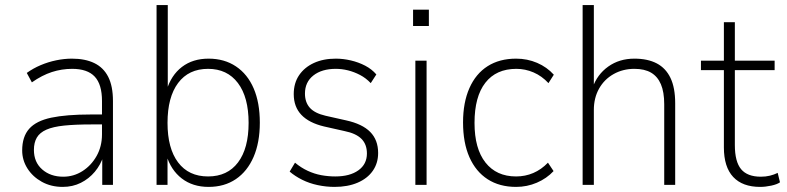

<svg xmlns="http://www.w3.org/2000/svg" viewBox="-20 -725 3086 753"><path d="M226 8Q180 8 144 -12Q108 -32 87.5 -64.5Q67 -97 67 -135Q67 -189 94.5 -220Q122 -251 181 -263.5Q240 -276 336 -276H390V-237H338Q275 -237 231.5 -232.5Q188 -228 162 -216.5Q136 -205 124.5 -185.5Q113 -166 113 -137Q113 -89 145.5 -60.5Q178 -32 228 -32Q269 -32 303.5 -54Q338 -76 359 -113.5Q380 -151 380 -198V-329Q380 -394 351.5 -424.5Q323 -455 263 -455Q222 -455 183.5 -442.5Q145 -430 105 -402L85 -439Q110 -457 139.5 -469.5Q169 -482 200.5 -488.5Q232 -495 262 -495Q314 -495 350 -477.5Q386 -460 404.5 -423.5Q423 -387 423 -329V0H381V-114H386Q375 -79 352 -51.5Q329 -24 297 -8Q265 8 226 8Z M798 8Q736 8 693 -25Q650 -58 632 -118H637V0H594V-705H638V-370H633Q651 -430 693.5 -462.5Q736 -495 798 -495Q860 -495 905.5 -464.5Q951 -434 975 -378Q999 -322 999 -244Q999 -166 974.5 -109.5Q950 -53 905 -22.5Q860 8 798 8ZM796 -33Q872 -33 913.5 -88Q955 -143 955 -243Q955 -344 913 -399.5Q871 -455 796 -455Q720 -455 678.5 -399.5Q637 -344 637 -243Q637 -143 678.5 -88Q720 -33 796 -33Z M1292 8Q1259 8 1226 1Q1193 -6 1165 -20Q1137 -34 1116 -52L1137 -87Q1161 -67 1187 -55Q1213 -43 1240 -38Q1267 -33 1295 -33Q1352 -33 1385.5 -57Q1419 -81 1419 -123Q1419 -159 1397.5 -180.5Q1376 -202 1331 -211L1251 -229Q1192 -243 1162 -274.5Q1132 -306 1132 -356Q1132 -399 1153 -430Q1174 -461 1211 -478Q1248 -495 1297 -495Q1326 -495 1356 -488Q1386 -481 1412 -467.5Q1438 -454 1456 -433L1434 -399Q1415 -419 1392 -431Q1369 -443 1345 -449Q1321 -455 1297 -455Q1242 -455 1209 -429Q1176 -403 1176 -358Q1176 -324 1195 -302.5Q1214 -281 1257 -271L1337 -253Q1401 -239 1432 -207.5Q1463 -176 1463 -125Q1463 -85 1442 -55Q1421 -25 1382.5 -8.5Q1344 8 1292 8Z M1600 -623V-687H1662V-623ZM1609 0V-487H1653V0Z M2004 8Q1939 8 1892.5 -22Q1846 -52 1821 -108.5Q1796 -165 1796 -245Q1796 -323 1821 -379.5Q1846 -436 1892.5 -465.5Q1939 -495 2004 -495Q2048 -495 2086.5 -478.5Q2125 -462 2152 -432L2131 -399Q2105 -427 2072.5 -441Q2040 -455 2005 -455Q1926 -455 1883.5 -400.5Q1841 -346 1841 -243Q1841 -142 1884 -87.5Q1927 -33 2004 -33Q2040 -33 2071.5 -46.5Q2103 -60 2129 -87L2151 -54Q2124 -25 2085.5 -8.5Q2047 8 2004 8Z M2265 0V-705H2309V-381H2304Q2322 -433 2365.5 -464Q2409 -495 2468 -495Q2520 -495 2555.5 -476.5Q2591 -458 2609.5 -419.5Q2628 -381 2628 -320V0H2585V-316Q2585 -364 2572 -394.5Q2559 -425 2533.5 -440Q2508 -455 2468 -455Q2423 -455 2386.5 -434.5Q2350 -414 2329.5 -377.5Q2309 -341 2309 -294V0Z M2961 8Q2892 8 2855.5 -31Q2819 -70 2819 -147V-450H2729V-487H2819V-638H2862V-487H3018V-450H2862V-156Q2862 -91 2886.5 -61.5Q2911 -32 2964 -32Q2983 -32 2999.5 -36Q3016 -40 3030 -47L3039 -10Q3028 -2 3005 3Q2982 8 2961 8Z"/></svg>

Font: Nunito Sans 10pt SemiCondensed ExtraLight
Style: Regular
Weight: 250
Width: 4
Designer: Vernon Adams
Foundry: Vernon Adams
Version: Version 3.101;gftools[0.9.27]